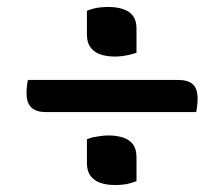

<svg xmlns="http://www.w3.org/2000/svg" viewBox="-20 -575 640 550"><path d="M60 -346H490Q519 -346 532.5 -333.5Q546 -321 546 -292Q546 -283 545 -273.5Q544 -264 542 -254H111Q92 -254 80 -260Q68 -266 62 -277.5Q56 -289 56 -308Q56 -317 57 -326.5Q58 -336 60 -346ZM229 -544Q238 -548 248 -550.5Q258 -553 269 -554Q280 -555 291 -555Q314 -555 332.5 -549Q351 -543 361 -529.5Q371 -516 371 -493V-424Q363 -421 352.5 -418.5Q342 -416 331 -414.5Q320 -413 309 -413Q286 -413 268 -419Q250 -425 239.5 -439Q229 -453 229 -476ZM229 -176Q238 -180 248 -182Q258 -184 269 -185.5Q280 -187 291 -187Q314 -187 332.5 -181Q351 -175 361 -161.5Q371 -148 371 -124V-56Q363 -53 352.5 -50Q342 -47 331 -46Q320 -45 309 -45Q286 -45 268 -51Q250 -57 239.5 -71Q229 -85 229 -107Z"/></svg>

Font: Recursive Monospace Casual
Style: Regular
Weight: 400
Version: Version 1.047